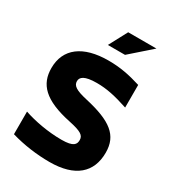

<svg xmlns="http://www.w3.org/2000/svg" viewBox="-209 -998 1019 1125"><g transform="rotate(30 300.0 -435.5)"><path d="M528 -489V-642C451 -666 386 -679 307 -679C135 -679 38 -605 38 -474C38 -365 101 -294 289 -255C369 -238 393 -223 393 -191C393 -162 381 -139 299 -139C207 -139 113 -157 42 -181V-28C127 -3 217 9 303 9C476 9 562 -69 562 -203C562 -320 489 -376 307 -417C232 -434 206 -451 206 -482C206 -509 229 -531 313 -531C380 -531 440 -518 528 -489ZM257 -756H373L514 -880H323Z"/></g></svg>

Font: LT Wave Mono Black
Style: Regular
Weight: 900
Designer: Daniel Lyons
Version: Version 2.5 (Glyphs App)